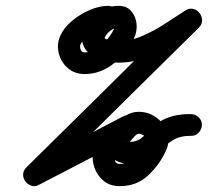

<svg xmlns="http://www.w3.org/2000/svg" viewBox="-20 -598 711 656"><path d="M349 -578Q365 -578 376 -567Q387 -556 387 -541Q387 -525 376 -514Q365 -503 349 -503Q335 -503 315 -494.5Q295 -486 278 -472.5Q261 -459 255 -446Q252 -439 255.5 -429Q259 -419 269 -419Q303 -419 330.5 -446Q358 -473 371 -502Q375 -510 372 -510.5Q369 -511 376 -506Q378 -505 382.5 -504Q387 -503 385 -503Q370 -503 357 -493Q344 -483 338 -470Q336 -466 345 -463.5Q354 -461 366 -459.5Q378 -458 384 -458Q427 -458 466 -475Q505 -492 541.5 -515.5Q578 -539 613 -562Q627 -571 640.5 -567.5Q654 -564 662 -553Q670 -543 670.5 -529Q671 -515 659 -503Q525 -371 391 -238.5Q257 -106 123 27Q112 38 98.5 32.5Q85 27 76 15Q67 3 66.5 -11.5Q66 -26 80 -33Q160 -75 240 -116.5Q320 -158 400 -200Q415 -208 428.5 -203Q442 -198 449 -186Q456 -175 454.5 -161Q453 -147 440 -137Q422 -123 403 -109Q384 -95 375 -74Q370 -64 372.5 -51Q375 -38 389 -38Q423 -38 444.5 -62.5Q466 -87 479 -115Q484 -126 473.5 -133.5Q463 -141 454 -141Q448 -141 439.5 -132Q431 -123 423 -112.5Q415 -102 413 -97Q412 -96 413 -98Q414 -100 414 -101Q414 -105 413 -108Q411 -120 409.5 -116.5Q408 -113 420 -113Q444 -113 458.5 -123Q473 -133 485.5 -147.5Q498 -162 515 -175Q541 -194 571 -201.5Q601 -209 632 -208Q632 -208 632 -208Q632 -208 632 -208Q648 -208 659 -197Q670 -186 670 -171Q669 -155 658 -144Q647 -133 632 -134Q595 -134 571.5 -119.5Q548 -105 528.5 -86Q509 -67 484.5 -52.5Q460 -38 420 -38Q397 -38 375 -50Q353 -62 343 -82.5Q333 -103 345 -128Q354 -148 370.5 -168.5Q387 -189 408.5 -202.5Q430 -216 454 -216Q487 -216 514 -196.5Q541 -177 551.5 -146.5Q562 -116 547 -83Q525 -35 486 1.5Q447 38 389 38Q352 38 328.5 15Q305 -8 298.5 -41Q292 -74 307 -106Q321 -136 345 -156.5Q369 -177 395 -196Q408 -207 422 -201.5Q436 -196 444 -183Q451 -171 450.5 -156Q450 -141 434 -133Q354 -92 274 -50Q194 -8 114 33Q100 41 87 36.5Q74 32 67 22Q59 12 59 -1.5Q59 -15 71 -27Q205 -159 339 -291.5Q473 -424 607 -557Q619 -568 633 -564Q647 -560 656 -548Q665 -537 666 -522.5Q667 -508 653 -498Q612 -472 569.5 -445.5Q527 -419 481 -401.5Q435 -384 384 -384Q359 -384 333.5 -391Q308 -398 288.5 -412.5Q269 -427 262.5 -449.5Q256 -472 270 -502Q286 -535 317 -556.5Q348 -578 385 -578Q413 -578 428.5 -560Q444 -542 446.5 -517Q449 -492 439 -470Q424 -437 398.5 -408.5Q373 -380 340 -362.5Q307 -345 269 -345Q235 -345 211.5 -365.5Q188 -386 180.5 -417Q173 -448 187 -478Q199 -504 226.5 -527Q254 -550 287 -564Q320 -578 349 -578Q349 -578 349 -578Q349 -578 349 -578Z"/></svg>

Font: FRB American Cursive Guidelines Extrabold
Style: Bold Italic
Weight: 800
Italic angle: -25°
Version: Version 2.0;Modular Font Editor K font №1